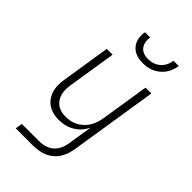

<svg xmlns="http://www.w3.org/2000/svg" viewBox="-282 -884 1163 1163"><g transform="rotate(45 300.0 -302.5)"><path d="M359 -643Q292 -643 259 -681.5Q226 -720 236 -785H281Q274 -738 296 -710.5Q318 -683 364 -683Q411 -683 442.5 -710.5Q474 -738 481 -785H526Q516 -720 471 -681.5Q426 -643 359 -643ZM94 180 102 135H247Q367 135 387 15L397 -50L412 -144Q390 -96 345.5 -68Q301 -40 242 -40Q161 -40 120.5 -92.5Q80 -145 94 -233L144 -550H194L145 -240Q133 -166 164 -124.5Q195 -83 259 -83Q325 -83 370.5 -125Q416 -167 427 -240L476 -550H526L437 15Q410 180 239 180Z"/></g></svg>

Font: NKDuy Mono Thin
Style: Italic
Weight: 100
Italic angle: -9°
Monospace: yes
Designer: NKDuy
Foundry: NKDuy
Version: Version 2.251; ttfautohint (v1.8.4.7-5d5b)